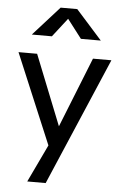

<svg xmlns="http://www.w3.org/2000/svg" viewBox="-63 -805 671 1048"><g transform="rotate(5 273.0 -280.5)"><path d="M18 -499H120L273 -115L426 -499H527L228 200H127L225 -6ZM317 -761 460 -601H351L272 -704L192 -601H82L226 -761Z"/></g></svg>

Font: Syne Med Modified
Style: Regular
Weight: 500
Designer: Lucas Descroix
Foundry: Bonjour Monde
Version: Version 2.200